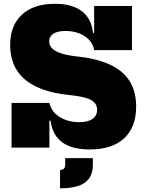

<svg xmlns="http://www.w3.org/2000/svg" viewBox="-20 -798 778 1038"><path d="M464.5 10Q369 10 316.2 -28.8Q263.5 -67.5 253.5 -145.5H230.5L247 -241.5Q257 -194.5 302 -166Q347 -137.5 408 -137.5Q455 -137.5 480 -154.8Q505 -172 505 -205Q505 -228 490.5 -243.5Q476 -259 444.5 -268.5Q413 -278 361.5 -283.5Q251.5 -294 179 -328Q106.5 -362 70.8 -418.8Q35 -475.5 35 -556Q35 -659.5 98.2 -718.5Q161.5 -777.5 278 -777.5Q339 -777.5 383 -759.8Q427 -742 452.2 -707Q477.5 -672 483 -620H506L489 -527Q480.5 -574.5 437.8 -602.5Q395 -630.5 333 -630.5Q291.5 -630.5 268.8 -616Q246 -601.5 246 -574Q246 -554 260 -538.2Q274 -522.5 305.5 -511.2Q337 -500 390 -493.5Q501 -482.5 573.2 -449.2Q645.5 -416 680.8 -359.5Q716 -303 716 -221.5Q716 -110.5 651.2 -50.2Q586.5 10 464.5 10ZM42.5 0V-241.5H247V0ZM489 -527V-765.5H693.5V-527ZM332.5 57H482V93Q482 158.5 439.2 189.2Q396.5 220 304.5 220V120.5Q318.5 120.5 325.5 113.8Q332.5 107 332.5 93Z"/></svg>

Font: Hepta Slab ExtraBold
Style: Regular
Weight: 800
Designer: Michael LaGattuta
Foundry: Michael LaGattuta
Version: Version 1.102